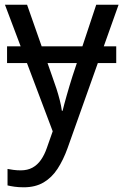

<svg xmlns="http://www.w3.org/2000/svg" viewBox="-20 -556 524 816"><path d="M474 -359V-288H10V-359ZM1 -536H95L202 -231Q212 -204 220 -179Q228 -154 234 -130.5Q240 -107 243 -85H246Q252 -110 263.5 -150.5Q275 -191 288 -232L389 -536H484L267 74Q249 124 224.5 161.5Q200 199 165 219.5Q130 240 81 240Q59 240 41.5 237.5Q24 235 12 232V162Q22 164 37 166Q52 168 68 168Q97 168 118 156.5Q139 145 154 123.5Q169 102 179 73L204 2Z"/></svg>

Font: Noto Sans Display
Style: Regular
Weight: 400
Designer: Monotype Design Team
Foundry: Monotype Imaging Inc.
Version: Version 2.003